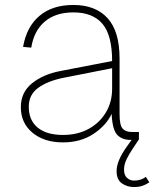

<svg xmlns="http://www.w3.org/2000/svg" viewBox="-20 -562 640 774"><path d="M234 12Q158 12 111 -27Q64 -66 64 -130Q64 -190 109.5 -226.5Q155 -263 225 -276L432 -316Q432 -420 393 -466Q354 -512 276 -512Q204 -512 160.5 -475Q117 -438 106 -370L73 -373Q87 -454 139 -498Q191 -542 276 -542Q365 -542 413.5 -489Q462 -436 462 -326V-102Q462 -58 474 -44Q486 -30 510 -30H540V0Q536 1 525 1.5Q514 2 506 2Q472 2 452.5 -18.5Q433 -39 430 -103Q408 -56 356.5 -22Q305 12 234 12ZM234 -18Q293 -18 337.5 -42.5Q382 -67 407 -109Q432 -151 432 -204V-287L234 -248Q171 -235 133.5 -207.5Q96 -180 96 -132Q96 -77 132 -47.5Q168 -18 234 -18ZM520 192Q492 192 471 177Q450 162 450 128Q450 86 492 28L514 -3L540 0L516 36Q501 58 490.5 79.5Q480 101 480 122Q480 144 492 155Q504 166 520 166Q535 166 547 162Q559 158 568 151L582 173Q569 182 554.5 187Q540 192 520 192Z"/></svg>

Font: Geist Mono Thin
Style: Regular
Weight: 100
Monospace: yes
Designer: Basement.studio, Andrés Briganti, Mateo Zaragoza
Foundry: Basement.studio, Vercel, Andrés Briganti, Guido Ferreyra, Mateo Zaragoza
Version: Version 1.500; ttfautohint (v1.8.4.7-5d5b)